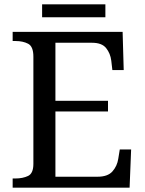

<svg xmlns="http://www.w3.org/2000/svg" viewBox="-20 -860 663 880"><path d="M38 0V-42H51Q84 -42 108.5 -53.5Q133 -65 133 -109V-600Q133 -647 109 -659.5Q85 -672 51 -672H38V-714H542L547 -539H495L490 -582Q486 -615 466.5 -639.5Q447 -664 402 -664H234V-398H475V-349H234V-50H427Q474 -50 495.5 -74.5Q517 -99 522 -132L529 -175H581L574 0ZM173 -781V-840H463V-781Z"/></svg>

Font: Noto Serif Old Uyghur
Style: Regular
Weight: 400
Designer: Lewis McGuffie
Foundry: Google LLC
Version: Version 1.003; ttfautohint (v1.8.4.7-5d5b)